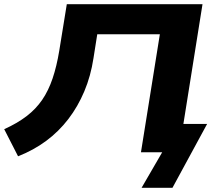

<svg xmlns="http://www.w3.org/2000/svg" viewBox="-27 -725 1040 914"><path d="M647 169 745 0H644L734 -562H436L418 -448Q405 -363 374.5 -290.5Q344 -218 298.5 -158.5Q253 -99 193 -54.5Q133 -10 59 19L-7 -110Q55 -138 99.5 -172Q144 -206 174 -250Q204 -294 223.5 -352Q243 -410 255 -483L291 -705H937L846 -135H959L794 169Z"/></svg>

Font: Nunito Sans 10pt Expanded ExtraBold
Style: Italic
Weight: 800
Width: 7
Italic angle: -9°
Designer: Vernon Adams
Foundry: Vernon Adams
Version: Version 3.101;gftools[0.9.27]